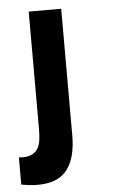

<svg xmlns="http://www.w3.org/2000/svg" viewBox="-49 -492 431 716"><g transform="rotate(-5 166.5 -134.0)"><path d="M85.9 -457H207.5V17.6Q207.5 101.1 173.6 145.3Q139.6 189.5 64 189.5Q35.2 189.5 2 183.1V81.5Q28.3 84 44.9 77.9Q61.5 71.8 70.8 58.8Q80.1 45.9 83 26.9Q85.9 7.8 85.9 -17.6Z"/></g></svg>

Font: PT Astra Sans
Style: Bold
Weight: 700
Designer: A.Korolkova, I. Chaeva
Foundry: ParaType Ltd
Version: Version 1.001; ttfautohint (v1.6)